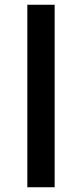

<svg xmlns="http://www.w3.org/2000/svg" viewBox="-20 -788 345 808"><path d="M95 0V-768H210V0Z"/></svg>

Font: Noto Sans ExtraCondensed
Style: Bold
Weight: 700
Width: 2
Designer: Monotype Design Team
Foundry: Monotype Imaging Inc.
Version: Version 2.013; ttfautohint (v1.8.4.7-5d5b)